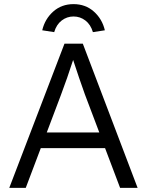

<svg xmlns="http://www.w3.org/2000/svg" viewBox="-20 -912 713 932"><path d="M25 0 293 -700H382L648 0H563L490 -193H178L105 0ZM275 -449 207 -269H462L392 -454Q380 -487 364 -534Q348 -581 335 -621Q321 -578 306 -534.5Q291 -491 275 -449ZM243 -756 185 -765Q198 -820 238.5 -856Q279 -892 337 -892Q395 -892 435.5 -856Q476 -820 489 -765L431 -756Q420 -793 394.5 -812.5Q369 -832 337 -832Q305 -832 279.5 -812.5Q254 -793 243 -756Z"/></svg>

Font: Lexend Deca Light
Style: Regular
Weight: 300
Designer: Bonnie Shaver-Troup, Thomas Jockin
Foundry: Lexend
Version: Version 1.008; ttfautohint (v1.8.4.7-5d5b)